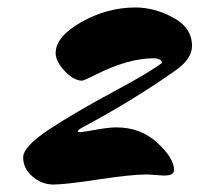

<svg xmlns="http://www.w3.org/2000/svg" viewBox="-20 -747 534 514"><path d="M419 -277 374 -280Q332 -280 243 -266.5Q154 -253 123 -253Q92 -253 67 -274.5Q42 -296 42 -325.5Q42 -355 113 -401.5Q184 -448 283 -501Q382 -554 414 -579Q410 -591 392 -591Q322 -591 234 -546Q204 -531 199 -531Q176 -532 152.5 -557.5Q129 -583 129 -605Q129 -649 198 -688Q267 -727 343 -727Q393 -727 443.5 -700Q494 -673 494 -624Q494 -590 452 -560Q341 -481 201 -406Q188 -399 188 -395Q188 -393 195 -393L221 -397Q269 -406 291 -406Q357 -406 401.5 -364.5Q446 -323 446 -292Q446 -277 419 -277Z"/></svg>

Font: Mrs Sheppards
Style: Regular
Weight: 400
Version: Version 1.000